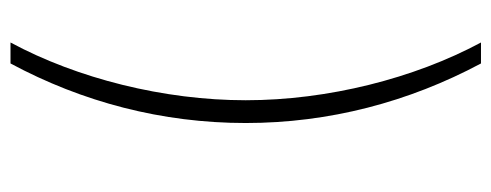

<svg xmlns="http://www.w3.org/2000/svg" viewBox="-309 -492 949 371"><g transform="rotate(90 165.5 -306.5)"><path d="M217.7 -306.8C217.7 -467.7 177.2 -621.8 102.6 -761.4H62.1C131.4 -632.5 173.7 -465.6 173.7 -306.8C173.7 -148.8 131.7 18.5 62.1 147.7H102.6C177.2 8.9 217.7 -144.9 217.7 -306.8Z"/></g></svg>

Font: Karasuma Gothic
Style: Thin
Weight: 200
Designer: Rasmus Andersson / Ryoko Ishizuka
Foundry: rsms
Version: Version 1.00